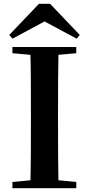

<svg xmlns="http://www.w3.org/2000/svg" viewBox="-20 -987 466 1007"><path d="M242.7 -967 398.3 -803.8 382.3 -784.1 173.3 -896.1H253.7L45.3 -784.1L28.7 -803.8L184.3 -967ZM45.1 0V-32.6L198.2 -47.3H226L380.1 -32.6V0ZM138.6 0Q141.4 -85.2 141.7 -171.8Q142.1 -258.5 142.1 -346.1V-393.6Q142.1 -481.3 141.7 -567.7Q141.4 -654.1 138.6 -740.5H287Q285.3 -655.6 284.8 -568.4Q284.3 -481.3 284.3 -393.6V-346.9Q284.3 -259.9 284.8 -173.3Q285.3 -86.6 287 0ZM45.1 -707.9V-740.5H380.1V-707.9L226 -694.2H198.2Z"/></svg>

Font: Noto Serif HK
Style: Regular
Weight: 200
Designer: Ryoko NISHIZUKA 西塚涼子 (kana & ideographs); Frank Grießhammer (Latin, Greek & Cyrillic); Wenlong ZHANG 张文龙 (bopomofo); San
Foundry: Adobe
Version: Version 2.001;hotconv 1.1.0;makeotfexe 2.6.0